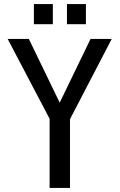

<svg xmlns="http://www.w3.org/2000/svg" viewBox="-20 -932 593 952"><path d="M18 -739 226 -343V0H327V-341L534 -739H429L276 -423L123 -739ZM148 -812H242V-912H148ZM312 -812H406V-912H312Z"/></svg>

Font: Malmofest
Style: Regular
Weight: 400
Designer: Jonny Pinhorn (Poppins), Kolossal
Version: Version 1.004;Glyphs 3.1.2 (3151)